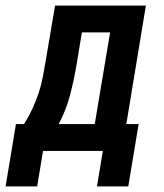

<svg xmlns="http://www.w3.org/2000/svg" viewBox="-67 -540 587 687"><path d="M-47 127 -10 -96H19Q36 -123 49 -151Q62 -179 71.5 -208Q81 -237 86.5 -266.5Q92 -296 97 -325L130 -520H455L385 -96H429L392 127H280L301 0H87L66 127ZM143 -96H272L327 -424H226L207 -309Q198 -255 184 -201Q170 -147 143 -96Z"/></svg>

Font: Iosevka SS04 Oblique
Style: Bold
Weight: 700
Italic angle: -9°
Monospace: yes
Designer: Belleve Invis
Foundry: Belleve Invis
Version: Version 19.0.0; ttfautohint (v1.8.4)